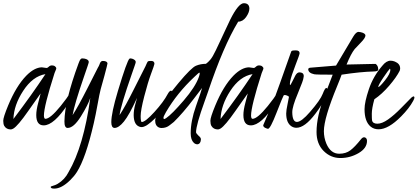

<svg xmlns="http://www.w3.org/2000/svg" viewBox="-20 -772 2554 1174"><path d="M257.8 -318.8Q179.7 -305.7 121.6 -216.3Q64.9 -129.4 62 -44.4Q173.8 -191.9 257.8 -318.8ZM235.4 -360.4 264.2 -356.4Q271 -356.4 278.6 -364.3Q286.1 -372.1 298.1 -372.1Q310.1 -372.1 317.1 -365.7Q324.2 -359.4 324.2 -354.7Q324.2 -350.1 319.3 -339.4Q314.5 -328.6 313.5 -325.2Q248.5 -121.6 248.5 -65.4Q249 -45.9 257.3 -45.4Q287.1 -45.4 350.6 -123.5Q393.1 -175.8 405.5 -200.2Q418 -224.6 425.3 -226.1Q426.8 -226.1 427.7 -226.6Q436.5 -225.6 437 -216.3Q437 -198.7 396.5 -137.2Q310.1 -5.4 247.1 -5.4Q201.7 -5.4 201.7 -68.8Q201.7 -99.1 213.9 -144.3Q226.1 -189.5 228.5 -200.7Q217.3 -186 153.3 -94.2Q89.4 -2.4 61.5 14.2Q52.7 19 46.4 19.5Q18.6 19.5 5.9 -2.4Q0 -13.2 -0.2 -33.4Q-0.5 -53.7 29.8 -127Q78.6 -245.1 140.6 -309.1Q189.5 -358.9 235.4 -360.4Z M608.4 -399.4Q635.7 -399.4 637.2 -383.8Q637.2 -378.9 618.7 -309.6Q618.7 -309.6 595.7 -227.1Q588.4 -199.2 576.9 -135Q565.4 -70.8 553.2 -17.6Q504.4 194.3 450.2 279.8Q434.1 305.2 410.2 328.6Q356.9 381.3 311.5 381.3Q290 381.3 290 371.1Q290.5 367.2 303.7 364Q316.9 360.8 332.5 352.1Q376.5 325.7 399.4 279.8Q491.2 123 532.2 -173.3Q518.1 -129.9 474.4 -59.8Q430.7 10.3 393.6 10.3Q373.5 10.3 374 -29.8Q375.5 -155.3 460 -383.8Q463.4 -393.1 466.3 -399.4Q473.6 -415 482.2 -415Q490.7 -415 497.1 -413.6Q522.5 -408.2 522.9 -393.1Q522.9 -389.6 516.1 -369.1L492.2 -299.3Q435.1 -134.3 423.8 -67.9Q457 -118.7 515.4 -233.9Q573.7 -349.1 578.6 -358.4Q584.5 -367.7 587.4 -375.5L591.3 -385.7Q597.2 -399.4 608.4 -399.4Z M789.6 -412.6Q809.6 -405.3 810.1 -393.1Q810.1 -388.7 803.2 -369.1Q803.2 -369.1 784.7 -315.9Q719.2 -128.4 710.9 -67.9Q747.1 -123 798.1 -225.3Q849.1 -327.6 859.9 -347.7Q870.6 -367.7 876.2 -381.8Q881.8 -396 886.7 -397.7Q891.6 -399.4 904.8 -399.4Q924.3 -399.4 924.3 -381.3Q922.9 -372.1 903.6 -320.6Q884.3 -269 862.1 -182.9Q839.8 -96.7 840.1 -61.8Q840.3 -26.9 846.7 -25.9Q868.2 -25.9 924.1 -87.2Q980 -148.4 1005.9 -197.8Q1016.6 -217.3 1026.4 -217.8Q1031.2 -216.8 1031.7 -210Q1031.7 -168.9 977.3 -103Q922.9 -37.1 883.8 -10.3L874 -3.9Q857.4 4.9 849.6 4.9H841.3Q798.3 -2.4 797.4 -67.4Q797.4 -99.6 807.1 -133.8L817.9 -173.3Q770 -68.4 738 -29.1Q706.1 10.3 680.2 10.3Q660.6 9.3 660.6 -24.9Q660.6 -81.5 700.7 -214.8Q757.3 -402.8 772 -413.6Q774.9 -415 778.8 -415Q782.7 -415 789.6 -412.6Z M1436.5 -639.6Q1345.7 -490.2 1251.5 -209.5Q1251.5 -209.5 1231.4 -152.8Q1179.2 -8.8 1178.7 36.6Q1179.7 44.4 1194.3 58.1Q1208.5 69.3 1208.5 79.6Q1207.5 107.4 1187.5 110.4Q1175.3 110.4 1165.5 101.6Q1146 83.5 1146 43Q1146 -32.2 1178 -122.3Q1210 -212.4 1215.8 -234.4L1165.5 -168.5Q1098.1 -80.1 1043 -26.4Q1038.6 -23.9 1017.8 -6.6Q997.1 10.7 967.8 10.7Q959.5 10.7 952.6 7.8Q928.7 -2 928.7 -36.1Q928.7 -53.7 960.9 -112.3Q993.2 -170.9 1071.5 -264.6Q1149.9 -358.4 1178.5 -370.1Q1207 -381.8 1239.3 -381.8Q1252 -390.6 1266.1 -407.2Q1280.3 -423.8 1299.8 -464.8L1325.2 -518.6Q1333.5 -535.2 1354.5 -581.3Q1375.5 -627.4 1387.7 -651.9Q1438 -752.4 1471.2 -752.4Q1503.9 -752 1504.9 -720.2Q1504.9 -696.3 1484.9 -668Q1464.8 -639.6 1436.5 -639.6ZM1196.3 -302.2Q1201.2 -316.9 1201.2 -322Q1201.2 -327.1 1199.2 -328.1Q1195.8 -328.1 1168.9 -302.2Q1062.5 -202.6 995.1 -86.9Q979.5 -59.6 979.5 -52.2Q979.5 -44.9 982.9 -43.9Q987.3 -43.9 996.6 -50.3Q1031.2 -73.7 1103 -157.2Q1174.8 -240.7 1196.3 -302.2Z M1524.4 -318.8Q1446.3 -305.7 1388.2 -216.3Q1331.5 -129.4 1328.6 -44.4Q1440.4 -191.9 1524.4 -318.8ZM1502 -360.4 1530.8 -356.4Q1537.6 -356.4 1545.2 -364.3Q1552.7 -372.1 1564.7 -372.1Q1576.7 -372.1 1583.7 -365.7Q1590.8 -359.4 1590.8 -354.7Q1590.8 -350.1 1585.9 -339.4Q1581.1 -328.6 1580.1 -325.2Q1515.1 -121.6 1515.1 -65.4Q1515.6 -45.9 1523.9 -45.4Q1553.7 -45.4 1617.2 -123.5Q1659.7 -175.8 1672.1 -200.2Q1684.6 -224.6 1691.9 -226.1Q1693.4 -226.1 1694.3 -226.6Q1703.1 -225.6 1703.6 -216.3Q1703.6 -198.7 1663.1 -137.2Q1576.7 -5.4 1513.7 -5.4Q1468.3 -5.4 1468.3 -68.8Q1468.3 -99.1 1480.5 -144.3Q1492.7 -189.5 1495.1 -200.7Q1483.9 -186 1419.9 -94.2Q1356 -2.4 1328.1 14.2Q1319.3 19 1313 19.5Q1285.2 19.5 1272.5 -2.4Q1266.6 -13.2 1266.4 -33.4Q1266.1 -53.7 1296.4 -127Q1345.2 -245.1 1407.2 -309.1Q1456.1 -358.9 1502 -360.4Z M1837.4 -307.1 1836.4 -300.8 1835.4 -294.9Q1835.4 -283.2 1801.3 -201.2Q1766.6 -119.1 1767.1 -85Q1768.1 -26.9 1795.4 -26.4Q1822.8 -26.4 1875.5 -87.4Q1939 -160.6 1953.1 -197.8Q1967.3 -234.4 1975.1 -234.4Q1981.4 -233.9 1981.9 -220.7Q1981.9 -208 1979 -201.2L1974.1 -188Q1953.1 -134.3 1908.2 -76.2Q1843.3 9.3 1792.5 9.3Q1776.4 9.3 1763.2 1Q1730 -20 1730 -78.1Q1730 -97.2 1738.5 -136.7Q1747.1 -176.3 1746.8 -179.4Q1746.6 -182.6 1737.8 -186.5Q1720.2 -194.3 1714.4 -188.5Q1709.5 -181.6 1671.1 -83Q1632.8 15.6 1618.7 15.6Q1614.3 15.6 1601.8 9.8Q1589.4 3.9 1589.4 -6.3Q1589.4 -8.3 1602.1 -36.1L1628.9 -98.1Q1657.2 -163.6 1695.3 -272.5L1760.3 -456.1Q1762.7 -462.9 1775.9 -463.4L1788.6 -463.9Q1812 -463.9 1812 -446.8Q1812 -438.5 1786.6 -373.5Q1761.2 -308.6 1753.9 -273.4L1752.4 -258.8Q1752.4 -252.4 1754.9 -251.5Q1756.3 -252 1767.1 -272.9L1779.8 -297.9Q1782.7 -302.2 1785.6 -309.6Q1796.4 -329.6 1811 -329.6Q1836.4 -329.1 1837.4 -308.6Z M2099.1 -377.4 2274.4 -381.3Q2279.8 -381.3 2286.1 -371.8Q2292.5 -362.3 2293 -346.2Q2292.5 -335.4 2265.1 -335Q2184.1 -333 2068.8 -315.4Q2060.5 -291.5 2042 -246.6Q1960.4 -49.3 1960.4 30.3Q1960.4 69.8 1975.6 106.4Q2002 168 2054.2 168Q2094.7 168 2122.3 147.2Q2149.9 126.5 2187.5 79.1Q2199.2 64 2211.9 68.4Q2224.1 73.7 2224.1 89.4Q2224.1 134.3 2172.4 164.3Q2120.6 194.3 2061.3 194.3Q2002 194.3 1958.7 150.9Q1915.5 107.4 1915.5 35.2Q1915.5 -13.2 1927.7 -68.4Q1939.9 -123.5 1972.2 -205.8Q2004.4 -288.1 2014.2 -315.4Q1913.1 -315.4 1901.4 -317.9Q1865.2 -325.7 1864.7 -348.6Q1865.2 -356 1876 -357.9L2034.7 -371.1L2139.2 -546.9Q2157.2 -577.1 2171.9 -577.1Q2177.7 -577.1 2185.5 -575.2Q2214.4 -568.8 2214.4 -554.4Q2214.4 -540 2185.1 -510.3Q2155.8 -480.5 2148.9 -472.2Q2126 -443.8 2099.1 -377.4Z M2292.5 -239.3Q2302.2 -240.7 2334.5 -281.2Q2366.7 -321.8 2366.7 -344.7Q2366.7 -348.1 2364.3 -352.5Q2354.5 -342.8 2323.5 -296.9Q2292.5 -251 2292.5 -239.3ZM2486.8 -166.5Q2511.2 -192.9 2514.2 -175.8Q2514.2 -169.4 2506.3 -154.8Q2482.4 -110.4 2433.1 -60.5Q2355 18.6 2294.9 18.6Q2266.6 18.6 2246.6 2.4Q2209 -28.3 2209 -104.5Q2209 -147.9 2235.6 -226.8Q2262.2 -305.7 2317.4 -369.6Q2341.8 -400.9 2368.2 -400.9Q2380.9 -400.9 2394.5 -395.5Q2426.8 -382.3 2426.8 -353Q2426.8 -348.6 2423.8 -338.9Q2403.8 -299.3 2359.4 -247.6Q2314.9 -195.8 2269 -165Q2253.4 -108.4 2253.4 -76.7Q2253.4 -44.9 2254.9 -36.1Q2259.3 -15.6 2287.6 -15.6Q2315.9 -15.6 2353 -41.7Q2390.1 -67.9 2432.1 -110.8Q2474.1 -153.8 2479.7 -159.2Q2485.4 -164.6 2486.8 -166.5Z"/></svg>

Font: Kristi
Style: Regular
Weight: 400
Italic angle: -15°
Version: Version 1.004